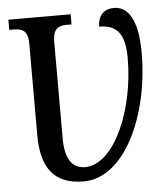

<svg xmlns="http://www.w3.org/2000/svg" viewBox="-53 -772 722 829"><g transform="rotate(-5 308.5 -357.5)"><path d="M277 10C453 10 574 -247 574 -522C574 -669 530 -725 471 -725C431 -725 401 -700 401 -650C480 -650 512 -606 512 -505C512 -276 413 -51 288 -51C230 -51 202 -97 202 -183V-600C202 -661 228 -670 264 -670H283V-714H13V-670H33C67 -670 94 -661 94 -604V-206C94 -68 146 10 277 10Z"/></g></svg>

Font: Noto Serif Condensed Medium
Style: Regular
Weight: 500
Width: 3
Designer: Monotype Design Team
Foundry: Monotype Imaging Inc.
Version: Version 2.015